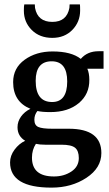

<svg xmlns="http://www.w3.org/2000/svg" viewBox="-20 -657 500 877"><path d="M388 -293Q389 -227 340 -186Q291 -145 210 -145Q172 -145 151 -150Q137 -133 137 -110Q137 -85 155 -77Q173 -69 218 -69H294Q443 -69 443 42Q443 110 375 155Q307 200 216 200H215Q26 200 26 85Q26 54 46.5 26.5Q67 -1 95 -14Q60 -35 60 -76Q60 -102 76 -124.5Q92 -147 119 -160Q40 -192 40 -282Q40 -346 92.5 -384Q145 -422 220 -422Q306 -422 349 -388Q379 -423 430 -423H453V-343H379Q388 -322 388 -293ZM187 4Q161 4 144 0Q126 27 126 63Q126 149 226 149H227Q272 149 306 126.5Q340 104 340 65Q340 32 323 18Q306 4 261 4ZM287 -285Q287 -377 216 -377Q143 -377 143 -288Q143 -191 218 -191Q287 -191 287 -285ZM219 -484Q161 -484 125 -520Q89 -556 89 -608Q89 -631 91 -637H139Q139 -627 140 -621Q152 -557 219 -557Q285 -557 297 -621Q297 -624 297.5 -629.5Q298 -635 298 -637H345Q346 -631 346 -609Q346 -557 310.5 -520.5Q275 -484 219 -484Z"/></svg>

Font: Aikya SemiBold
Style: Regular
Weight: 600
Designer: Neelakash Kshetrimayum (Latin subset based on Merriweather by Eben Sorkin)
Foundry: Brand New Type
Version: Version 1.00 b005